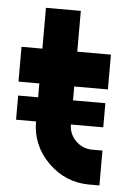

<svg xmlns="http://www.w3.org/2000/svg" viewBox="-50 -693 486 731"><g transform="rotate(5 193.5 -328.0)"><path d="M96 -656V-500H16.3V-367H96V-223Q96 -130.8 161.3 -65.7Q227.3 0 319 0H357.7V-133.3H319Q281.6 -133.3 255.1 -159.8Q229.3 -185.6 229.3 -223V-367H358V-500H229.3V-656ZM19.7 -221.7H353V-314H19.7Z"/></g></svg>

Font: Unageo Variable
Style: Regular
Weight: 300
Designer: Richard Sepsi
Foundry: Richard Sepsi
Version: Version 2.200